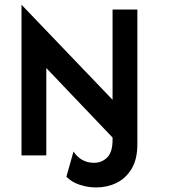

<svg xmlns="http://www.w3.org/2000/svg" viewBox="-20 -666 728 823"><path d="M392.4 137.5Q356.9 137.5 322.6 126.4Q288.2 115.3 264.6 91.7L295.1 -16.7Q309 5.6 331.6 18.8Q354.2 31.9 382.6 31.9Q416 31.9 439.2 9.4Q462.5 -13.2 462.5 -66.7V-76.4L178.5 -374.3V0H72.2V-645.8L462.5 -238.2V-625H568.8V-47.9Q568.8 16.7 544.1 57.6Q519.4 98.6 479.2 118.1Q438.9 137.5 392.4 137.5Z"/></svg>

Font: Afacad SemiBold
Style: Regular
Weight: 600
Designer: Kristian Moeller
Foundry: Dicotype
Version: Version 1.000